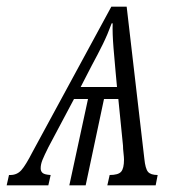

<svg xmlns="http://www.w3.org/2000/svg" viewBox="-69 -556 528 576"><path d="M-49 0 -42 -31H-38Q-18 -31 -5 -45.5Q8 -60 29 -101L265 -536H311L364 -80Q367 -50 375 -40.5Q383 -31 404 -31L398 0H253L260 -31Q286 -31 294.5 -41Q303 -51 303 -77Q303 -84 301.5 -97Q300 -110 300 -119L286 -259H243L188 0H139L195 -259H153L76 -114Q64 -90 58.5 -76.5Q53 -63 53 -51Q53 -42 59 -37Q65 -32 83 -31L76 0ZM173 -295H282L278 -338Q275 -369 271.5 -412.5Q268 -456 269 -486H266Q254 -453 239.5 -423.5Q225 -394 206 -359Z"/></svg>

Font: Noto Serif ExtraCondensed Light
Style: Italic
Weight: 300
Width: 2
Italic angle: -12°
Designer: Monotype Design Team
Foundry: Monotype Imaging Inc.
Version: Version 2.014; ttfautohint (v1.8.4.7-5d5b)